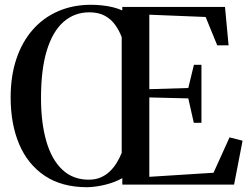

<svg xmlns="http://www.w3.org/2000/svg" viewBox="-20 -772 1050 803"><path d="M491.5 -27Q460.5 -9.5 421.5 0.2Q382.5 10 345 11Q238.5 11 167.2 -36.8Q96 -84.5 60.2 -169Q24.5 -253.5 24.5 -364.5Q24.5 -454 48.5 -525.5Q72.5 -597 116.8 -647.5Q161 -698 223 -725Q285 -752 360.5 -752Q383.5 -752 406.8 -749.5Q430 -747 451.8 -741.8Q473.5 -736.5 491.5 -728.5V-743H921L936 -582.5H888.5L840 -701L604.5 -710.5V-399L767.5 -404L791 -501H822.5V-258.5H790.5L767.5 -360.5L604.5 -364.5V-32.5L873 -49.5L940 -197.5L994.5 -183.5L959 0H491.5ZM351 -20.5Q378.5 -20.5 400 -29.5Q421.5 -38.5 438.2 -54.2Q455 -70 467.5 -90.2Q480 -110.5 489 -132.5V-616.5Q479 -643.5 462.2 -667.2Q445.5 -691 419 -705.8Q392.5 -720.5 353.5 -720.5Q291.5 -720.5 246 -680.8Q200.5 -641 176 -561.5Q151.5 -482 151.5 -362Q151.5 -258 173.8 -181.2Q196 -104.5 240.5 -62.5Q285 -20.5 351 -20.5Z"/></svg>

Font: Merriweather 120pt Medium
Style: Regular
Weight: 500
Version: Version 2.100